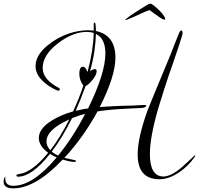

<svg xmlns="http://www.w3.org/2000/svg" viewBox="-175 -812 1091 1053"><path d="M-102 221Q-155 221 -155 185Q-155 164 -146 157V168Q-146 207 -102 207Q6 207 136 51Q126 47 116.5 42Q107 37 99 32Q0 157 -76 157Q-85 157 -85 150Q-85 145 -76 143.5Q-67 142 -46 137Q17 114 89 26Q38 -12 38 -55Q38 -107 109 -151Q161 -183 226 -201Q242 -236 256 -271Q270 -306 282 -342Q260 -373 260 -407Q260 -446 280 -446Q294 -446 305 -417Q336 -531 339 -631Q323 -637 301 -637Q225 -637 145 -576Q59 -511 59 -439Q59 -376 149 -329Q153 -328 153 -323Q153 -315 145 -315H141Q94 -335 61 -366Q20 -405 20 -449Q20 -509 86 -563Q139 -607 205 -629Q259 -646 307 -646Q315 -646 323.5 -645.5Q332 -645 339 -644V-680Q339 -688 345 -688Q350 -688 351 -642Q458 -619 458 -496Q458 -394 372 -225Q399 -227 443 -229.5Q487 -232 548 -233Q553 -233 562 -233.5Q571 -234 585 -235Q596 -236 605 -236Q614 -236 621 -236Q627 -236 627 -233Q627 -223 605 -220L521 -216Q421 -211 360 -201Q283 -60 178 54L234 66Q242 68 242 71Q242 76 232 76Q211 76 169 63Q19 221 -102 221ZM699 171Q580 171 580 35Q580 -55 634 -206Q645 -235 760 -512Q767 -531 778 -558Q789 -585 803 -621Q812 -645 819 -645Q826 -645 826 -631Q826 -628 825.5 -625Q825 -622 824 -618Q820 -603 807.5 -565Q795 -527 774 -466Q746 -387 726 -324Q706 -261 692 -215Q647 -58 647 33Q647 156 722 156Q753 156 796 126Q825 105 862 69Q878 54 886 46.5Q894 39 894 39Q896 41 896 41Q896 43 893 48Q860 97 809 132Q752 171 699 171ZM240 -204Q256 -208 272.5 -211.5Q289 -215 308 -217Q403 -410 403 -519Q403 -601 351 -626Q350 -581 342.5 -530Q335 -479 319 -422Q336 -433 345 -433Q355 -433 355 -422Q355 -402 334 -376Q324 -363 314 -354Q304 -345 294 -339Q270 -272 240 -204ZM144 41Q184 -8 221 -65Q258 -122 292 -187Q273 -183 255 -177Q237 -171 220 -164Q168 -58 109 19Q121 31 144 41ZM101 12Q129 -24 154.5 -66Q180 -108 205 -157Q80 -101 80 -36Q80 -11 101 12ZM512 -703Q512 -705 527.5 -717Q543 -729 556 -737Q570 -746 590 -759Q610 -772 627 -782Q644 -792 650 -792Q655 -792 667.5 -782.5Q680 -773 693.5 -760Q707 -747 716 -736Q720 -731 725.5 -722Q731 -713 731 -710Q731 -701 721 -705.5Q711 -710 696 -720L664 -743Q660 -747 654.5 -750Q649 -753 644 -757Q634 -753 625.5 -749.5Q617 -746 610 -743L560 -720Q512 -698 512 -703Z"/></svg>

Font: Love Light
Style: Regular
Weight: 400
Designer: Robert E. Leuschke
Foundry: Robert E. Leuschke
Version: Version 1.010; ttfautohint (v1.8.3)